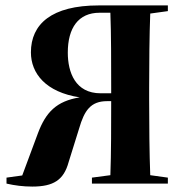

<svg xmlns="http://www.w3.org/2000/svg" viewBox="-20 -677 665 708"><path d="M4 0C34 7 66 11 99 11C177 11 215 -13 233 -79L272 -204C291 -269 314 -304 375 -304H390C390 -219 390 -110 387 -31L319 -22V0H599V-22L534 -31C531 -110 530 -219 530 -310V-354C530 -443 531 -549 534 -627L599 -636V-657H344C170 -657 94 -588 94 -484C94 -406 149 -337 274 -318C188 -304 149 -263 120 -186L62 -30L4 -22ZM351 -333C258 -333 230 -410 230 -483C230 -574 269 -630 347 -630H387C390 -552 390 -444 390 -354V-333Z"/></svg>

Font: Source Serif 4 Display
Style: Bold
Weight: 700
Designer: Frank Grießhammer
Foundry: Adobe Systems Incorporated
Version: Version 4.004;hotconv 1.0.117;makeotfexe 2.5.65602